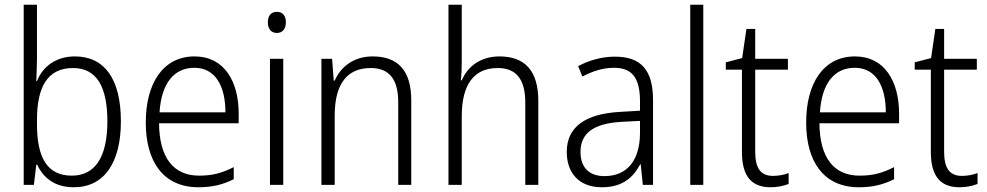

<svg xmlns="http://www.w3.org/2000/svg" viewBox="-20 -873 4165 810"><path d="M136 -629V-853H80V-93H123L133 -178H137C163 -122 212 -83 291 -83C420 -83 490 -187 490 -361C490 -541 420 -635 296 -635C216 -635 160 -592 136 -531H133C134 -557 136 -597 136 -629ZM288 -586C386 -586 433 -510 433 -361C433 -210 381 -132 283 -132C181 -132 136 -205 136 -349V-367C136 -504 179 -586 288 -586Z M801 -635C668 -635 595 -522 595 -356C595 -190 670 -83 817 -83C876 -83 920 -94 966 -117V-168C915 -142 875 -132 820 -132C711 -132 652 -209 651 -353H987V-393C987 -530 926 -635 801 -635ZM800 -587C890 -587 931 -508 931 -399H653C661 -523 715 -587 800 -587Z M1148 -823C1123 -823 1110 -806 1110 -779C1110 -751 1124 -734 1148 -734C1172 -734 1186 -751 1186 -779C1186 -806 1173 -823 1148 -823ZM1175 -625H1119V-93H1175Z M1552 -635C1471 -635 1417 -590 1392 -533H1388L1381 -625H1336V-93H1392V-385C1392 -520 1445 -586 1544 -586C1620 -586 1660 -541 1660 -442V-93H1715V-449C1715 -577 1658 -635 1552 -635Z M1928 -610V-853H1872V-93H1928V-382C1928 -519 1981 -586 2080 -586C2155 -586 2196 -542 2196 -441V-93H2251V-447C2251 -575 2194 -635 2087 -635C2006 -635 1952 -591 1928 -534H1924C1927 -559 1928 -582 1928 -610Z M2574 -634C2518 -634 2464 -618 2419 -594L2437 -550C2482 -574 2526 -587 2570 -587C2644 -587 2680 -548 2680 -445V-406L2596 -401C2450 -393 2371 -338 2371 -232C2371 -142 2424 -83 2519 -83C2606 -83 2650 -123 2681 -180H2683L2692 -93H2735V-451C2735 -578 2684 -634 2574 -634ZM2602 -359 2680 -363V-310C2679 -198 2627 -130 2530 -130C2467 -130 2429 -165 2429 -232C2429 -312 2485 -352 2602 -359Z M2947 -93V-853H2892V-93Z M3241 -131C3187 -131 3166 -166 3166 -234V-579H3304V-625H3166V-751H3129L3111 -628L3042 -610V-579H3110V-232C3110 -129 3151 -83 3231 -83C3261 -83 3287 -89 3307 -97V-143C3290 -136 3266 -131 3241 -131Z M3587 -635C3454 -635 3381 -522 3381 -356C3381 -190 3456 -83 3603 -83C3662 -83 3706 -94 3752 -117V-168C3701 -142 3661 -132 3606 -132C3497 -132 3438 -209 3437 -353H3773V-393C3773 -530 3712 -635 3587 -635ZM3586 -587C3676 -587 3717 -508 3717 -399H3439C3447 -523 3501 -587 3586 -587Z M4038 -131C3984 -131 3963 -166 3963 -234V-579H4101V-625H3963V-751H3926L3908 -628L3839 -610V-579H3907V-232C3907 -129 3948 -83 4028 -83C4058 -83 4084 -89 4104 -97V-143C4087 -136 4063 -131 4038 -131Z"/></svg>

Font: Noto Sans Kannada UI SemiCondensed Light
Style: Regular
Weight: 300
Width: 4
Designer: Jelle Bosma - Monotype Design Team
Foundry: Monotype Imaging Inc.
Version: Version 2.005